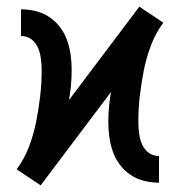

<svg xmlns="http://www.w3.org/2000/svg" viewBox="-20 -548 540 576"><path d="M102 8 30 -40Q53 -71 67 -108Q81 -145 88.5 -183Q96 -221 100.5 -259.5Q105 -298 105 -337Q105 -348 104 -359.5Q103 -371 101 -382Q99 -393 94.5 -403.5Q90 -414 82.5 -422.5Q75 -431 65 -435.5Q55 -440 43 -440V-520Q66 -520 88 -514.5Q110 -509 128.5 -496.5Q147 -484 160.5 -466Q174 -448 181.5 -426.5Q189 -405 192 -383Q195 -361 195 -338Q195 -315 193 -292.5Q191 -270 187 -248L398 -528L470 -480Q447 -449 433 -412Q419 -375 411.5 -337Q404 -299 399.5 -260.5Q395 -222 395 -183Q395 -172 396 -160.5Q397 -149 399 -138Q401 -127 405.5 -116.5Q410 -106 417.5 -97.5Q425 -89 435 -84.5Q445 -80 457 -80V0Q434 0 412 -5.5Q390 -11 371.5 -23.5Q353 -36 339.5 -54Q326 -72 318.5 -93.5Q311 -115 308 -137Q305 -159 305 -182Q305 -205 307 -227.5Q309 -250 313 -272Z"/></svg>

Font: Iosevka Bendy Medium
Style: Regular
Weight: 500
Monospace: yes
Designer: Belleve Invis
Foundry: Belleve Invis
Version: Version 30.1.2